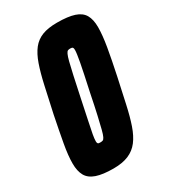

<svg xmlns="http://www.w3.org/2000/svg" viewBox="-175 -781 770 874"><g transform="rotate(-30 210.0 -344.0)"><path d="M160 8Q104 8 70.5 -3.5Q37 -15 23 -40Q9 -65 9 -105Q9 -146 19.5 -204.5Q30 -263 46 -342Q63 -420 76 -478.5Q89 -537 103.5 -578.5Q118 -620 138.5 -646Q159 -672 190 -684Q221 -696 268 -696Q325 -696 358.5 -685Q392 -674 406 -649.5Q420 -625 420 -585Q420 -544 410 -485Q400 -426 383 -346Q367 -273 354.5 -215.5Q342 -158 327.5 -116Q313 -74 292 -46.5Q271 -19 239 -5.5Q207 8 160 8ZM167 -125Q175 -125 180 -127Q185 -129 190 -139Q195 -149 201 -172.5Q207 -196 216.5 -237.5Q226 -279 239 -344Q260 -440 268.5 -485.5Q277 -531 277 -547Q277 -556 275 -559Q273 -562 270 -563Q267 -564 261 -564Q254 -564 249 -562Q244 -560 239 -549.5Q234 -539 228 -516Q222 -493 213 -451.5Q204 -410 190 -344Q177 -280 168 -239Q159 -198 155 -175Q151 -152 151 -140Q151 -133 153 -129.5Q155 -126 159 -125.5Q163 -125 167 -125Z"/></g></svg>

Font: Saira ExtraCondensed Black
Style: Italic
Weight: 900
Width: 2
Italic angle: -12°
Designer: Hector Gatti with collaboration of the Omnibus-Type team
Foundry: Omnibus-Type
Version: Version 1.101